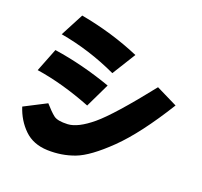

<svg xmlns="http://www.w3.org/2000/svg" viewBox="-136 -949 1175 1117"><g transform="rotate(20 451.5 -390.5)"><path d="M111 -551Q286 -525 467 -461L395 -311Q214 -382 54 -406ZM189 -793Q386 -757 558 -683L468 -538Q297 -618 114 -650ZM746 -552 878 -487Q743 -269 628 -157Q513 -45 433.5 -15Q354 15 265.5 12Q177 9 122 -44.5Q67 -98 42 -176L178 -246Q214 -205 238.5 -186Q263 -167 325 -170Q387 -173 474 -245.5Q561 -318 746 -552Z"/></g></svg>

Font: KN Bobohei
Style: Bold
Weight: 700
Designer: Kingnam Type Foundry
Version: Version 1.710;March 18, 2023